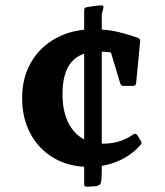

<svg xmlns="http://www.w3.org/2000/svg" viewBox="-20 -704 624 728"><path d="M365.8 -54.1Q365.8 -28.7 363.7 -16.6Q361.6 -4.5 354.8 -1.3Q347.9 1.9 332.7 2.9L309.1 3.9Q299.1 4.3 299.1 -5.3V-465.4H365.8ZM299.1 -660.7Q299.1 -670.7 301.1 -673.2Q303.1 -675.7 312.3 -677.3Q323.8 -679.5 337.1 -681.2Q350.4 -682.8 364 -683.8Q374.4 -683.8 372 -674.2L365.8 -649.9V-465.4H299.1ZM317.8 -71.1Q242.3 -71.1 185.1 -104.2Q127.8 -137.4 95.9 -196.2Q63.9 -254.9 63.9 -332.1Q63.9 -409.3 98 -468Q132.1 -526.8 193.5 -559.9Q254.8 -593 334.2 -593Q388.4 -593 431.9 -581.9Q475.3 -570.8 503.9 -560.2Q513 -556.2 511.4 -546.8L496 -387.9Q494.4 -378.3 485 -378.3H448.2Q438.8 -378.3 436 -387.7L397.1 -516.6L448.9 -495.9Q430.7 -500.4 406.9 -504.4Q383.1 -508.3 354.7 -508.3Q284.6 -508.3 250.8 -468.6Q217 -428.8 217 -346.8Q217 -288.8 235.2 -246.9Q253.5 -205 287.7 -182.1Q321.8 -159.2 368 -159.2Q408 -159.2 436.4 -169.4Q464.8 -179.5 486.1 -194.8Q494.7 -200.2 500.2 -192.2L513.9 -170Q519.5 -163.4 512.9 -154.4Q476.2 -113.1 425.1 -92.1Q374.1 -71.1 317.8 -71.1Z"/></svg>

Font: Hahmlet
Style: Regular
Weight: 400
Designer: Minjoo Ham & Mark Frömberg
Foundry: hypertype
Version: Version 1.002